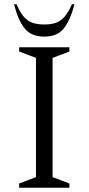

<svg xmlns="http://www.w3.org/2000/svg" viewBox="-20 -882 416 902"><path d="M70 0V-20L149 -50V-610L70 -640V-660H306V-640L227 -610V-50L306 -20V0ZM188 -710Q126 -710 95 -749.5Q64 -789 46 -862H58Q75 -822 93 -802Q111 -782 134 -774.5Q157 -767 188 -767Q219 -767 241.5 -774.5Q264 -782 282 -802Q300 -822 318 -862H330Q311 -789 280.5 -749.5Q250 -710 188 -710Z"/></svg>

Font: Spectral SC Light
Style: Regular
Weight: 300
Designer: Jean-Baptiste Levee
Foundry: Production Type
Version: Version 2.001